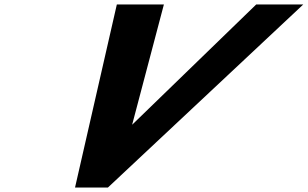

<svg xmlns="http://www.w3.org/2000/svg" viewBox="-20 -845 1386 865"><path d="M318 0H466L1346.4 -825H1134.4L575.3 -283L718.4 -825H506.4Z"/></svg>

Font: Hussar
Style: BdWodka
Weight: 700
Foundry: Cannot Into Space Fonts
Version: Version 2.00